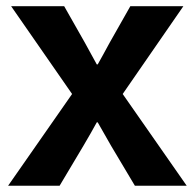

<svg xmlns="http://www.w3.org/2000/svg" viewBox="-20 -595 625 615"><path d="M5.9 0 210.9 -293.9 15.6 -575.2H185.5L252 -458Q257.8 -447.3 271 -423.3Q284.2 -399.4 290 -388.7H293Q295.9 -393.6 310.1 -419.4Q324.2 -445.3 331.1 -458L397.5 -575.2H567.4L373 -293.9L578.1 0H412.1L335.9 -127.9Q303.7 -183.6 293 -203.1H290Q272.5 -170.9 247.1 -127.9L170.9 0Z"/></svg>

Font: Gothic A1 ExtraBold
Style: Regular
Weight: 800
Designer: HanYang I&C Co.,Ltd.
Foundry: HanYang I&C Co.,Ltd.
Version: Version 2.50